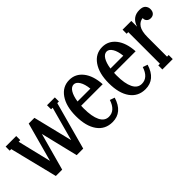

<svg xmlns="http://www.w3.org/2000/svg" viewBox="42 -1074 1661 1661"><g transform="rotate(-45 872.5 -244.0)"><path d="M214.8 0H137.2L28.8 -437H9.8V-486.8H139.2V-437H119.1L193.8 -127.9L292 -486.8H361.8L450.2 -126L535.2 -437H516.1V-486.8H611.8V-437H591.8L472.2 0H392.1L309.1 -342.8Z M824.7 -37.1Q900.9 -37.1 932.6 -134.8L976.6 -119.1Q934.6 18.1 814.5 18.1Q725.1 18.1 675.3 -51.5Q625.5 -121.1 625.5 -244.1Q625.5 -363.8 674.8 -434.8Q724.1 -505.9 806.6 -505.9Q882.3 -505.9 930.7 -444.3Q979 -382.8 985.4 -274.9H721.7Q720.7 -265.1 720.7 -243.2Q720.7 -144 747.1 -90.6Q773.4 -37.1 824.7 -37.1ZM806.6 -451.2Q776.9 -451.2 755.9 -417.5Q734.9 -383.8 725.6 -323.2H882.8Q876.5 -383.3 855.5 -417.2Q834.5 -451.2 806.6 -451.2Z M1227.5 -37.1Q1303.7 -37.1 1335.4 -134.8L1379.4 -119.1Q1337.4 18.1 1217.3 18.1Q1127.9 18.1 1078.1 -51.5Q1028.3 -121.1 1028.3 -244.1Q1028.3 -363.8 1077.6 -434.8Q1127 -505.9 1209.5 -505.9Q1285.2 -505.9 1333.5 -444.3Q1381.8 -382.8 1388.2 -274.9H1124.5Q1123.5 -265.1 1123.5 -243.2Q1123.5 -144 1149.9 -90.6Q1176.3 -37.1 1227.5 -37.1ZM1209.5 -451.2Q1179.7 -451.2 1158.7 -417.5Q1137.7 -383.8 1128.4 -323.2H1285.6Q1279.3 -383.3 1258.3 -417.2Q1237.3 -451.2 1209.5 -451.2Z M1663.1 -504.9Q1703.6 -504.9 1720.5 -486.1Q1737.3 -467.3 1737.3 -441.9Q1737.3 -414.6 1722.9 -399.2Q1708.5 -383.8 1684.1 -383.8Q1661.1 -383.8 1647.7 -397Q1634.3 -410.2 1634.3 -428.2V-435.1Q1594.7 -431.2 1571 -396Q1547.4 -360.8 1547.4 -287.1V-49.8H1567.4V0H1440.4V-49.8H1460.4V-437H1440.4V-486.8H1547.4V-416Q1575.2 -504.9 1663.1 -504.9Z"/></g></svg>

Font: Margherita Semibold
Style: Regular
Weight: 600
Designer: James Puckett
Foundry: Dunwich Type Founders
Version: Version 1.008;hotconv 1.0.109;makeotfexe 2.5.65596